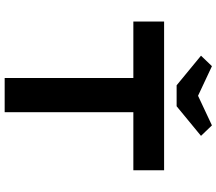

<svg xmlns="http://www.w3.org/2000/svg" viewBox="-74 -876 950 843"><g transform="rotate(90 401.5 -455.0)"><path d="M323 0V-565H75V-700H728V-565H473V0ZM355 -755 225 -862 271 -910 416 -842H386L531 -910L577 -862L447 -755Z"/></g></svg>

Font: Lexend Mega SemiBold
Style: Regular
Weight: 600
Designer: Bonnie Shaver-Troup, Thomas Jockin
Foundry: Lexend
Version: Version 1.007